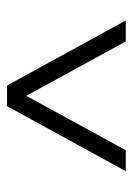

<svg xmlns="http://www.w3.org/2000/svg" viewBox="66 -796 385 558"><g transform="rotate(-90 259.0 -517.5)"><path d="M40 -345 229 -690H289L478 -345H417L246 -658H272L101 -345Z"/></g></svg>

Font: Platypi Light Medium
Style: Regular
Weight: 500
Version: Version 1.200